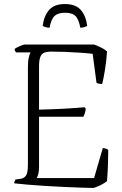

<svg xmlns="http://www.w3.org/2000/svg" viewBox="-20 -929 601 949"><path d="M442 0Q420 0 381.5 -1.5Q343 -3 296.5 -5Q250 -7 202.5 -10Q155 -13 115 -16.5Q75 -20 50 -23Q50 -28 52.5 -33.5Q55 -39 57 -42L80 -45Q98 -47 108 -60.5Q118 -74 118 -116V-599Q118 -627 122.5 -645.5Q127 -664 131 -670H59Q57 -673 55 -676.5Q53 -680 52 -687Q58 -692 76.5 -700.5Q95 -709 102 -709H445Q463 -702 480.5 -693.5Q498 -685 509 -675Q506 -626 498.5 -581.5Q491 -537 485 -514Q465 -514 457 -520L438 -663Q413 -666 376.5 -668.5Q340 -671 302 -672.5Q264 -674 233 -674Q195 -674 184 -657Q173 -640 173 -604V-387Q248 -389 301.5 -392Q355 -395 398 -399L404 -392Q402 -377 398.5 -367Q395 -357 392 -352H173V-104Q173 -85 169.5 -70Q166 -55 161 -49H445L488 -197Q497 -197 505 -193.5Q513 -190 515 -188Q515 -170 514 -128Q513 -86 509 -34Q496 -23 475.5 -13Q455 -3 442 0ZM301 -909Q354 -909 379.5 -879.5Q405 -850 411 -801Q406 -798 397 -795Q388 -792 377 -792Q369 -835 352.5 -850.5Q336 -866 301 -866Q267 -866 250 -850.5Q233 -835 225 -792Q214 -792 205 -795Q196 -798 191 -801Q197 -850 222.5 -879.5Q248 -909 301 -909Z"/></svg>

Font: Texturina 72pt Thin
Style: Regular
Weight: 100
Designer: Guillermo Torres Carreño
Foundry: Omnibus-Type
Version: Version 1.002; ttfautohint (v1.8.3)